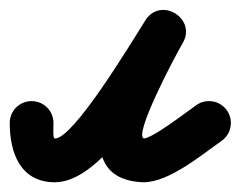

<svg xmlns="http://www.w3.org/2000/svg" viewBox="-65 -330 495 395"><path d="M-45 -77C-45 -77 -45 -77 -45 -77C-45 -15.6 -23 45 48 45C149.8 45 258.4 -158.2 310 -240C325.9 -265 314.3 -289.5 294.9 -301.4C275.6 -313.2 248.5 -312.5 233.3 -287C191.7 -217.2 50 36.1 227.8 44.9C227.8 44.9 228.3 45 228.9 45C229.4 45 230 45 230 45C282.7 45 348.9 -10.8 390.8 -40.1C411.2 -54.4 416.1 -82.5 401.9 -102.8C387.6 -123.2 359.5 -128.1 339.2 -113.9C316 -97.6 248.2 -45 230 -45C230 -45 230.6 -45 231.1 -45C231.7 -45 232.3 -44.9 232.2 -44.9C206.1 -46.2 295.7 -215.9 310.7 -241C325.8 -266.4 314.5 -290.7 295.5 -302.4C276.5 -314 249.8 -313.1 234 -288C203.3 -239.4 86.4 -45 48 -45C43.2 -45 45 -64.7 45 -77C45 -101.9 24.9 -122 0 -122C-24.9 -122 -45 -101.9 -45 -77Z"/></svg>

Font: FRB American Cursive Guidelines Black
Style: Bold Italic
Weight: 900
Italic angle: -25°
Version: Version 2.0;Modular Font Editor K font №1